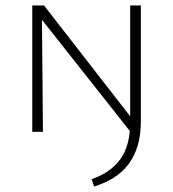

<svg xmlns="http://www.w3.org/2000/svg" viewBox="-20 -482 633 702"><path d="M324 200 315 173Q350 161 376.5 142.5Q403 124 421 98.5Q439 73 447.5 39.5Q456 6 456 -38V-462H495V-38Q495 12 483 51.5Q471 91 448.5 120Q426 149 394.5 168.5Q363 188 324 200ZM98 0V-462H133L137 0ZM457 0 115 -433V-462H141L476 -31L478 0Z"/></svg>

Font: Ysabeau SC ExtraLight
Style: Regular
Weight: 250
Designer: Christian Thalmann (Catharsis Fonts)
Version: Version 2.001;gftools[0.9.30]; featfreeze: smcp